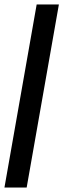

<svg xmlns="http://www.w3.org/2000/svg" viewBox="-61 -731 285 864"><path d="M-41 113H59L204 -711H104Z"/></svg>

Font: Anybody UltraCondensed Thin Medium
Style: Italic
Weight: 500
Italic angle: -10°
Version: Version 1.111